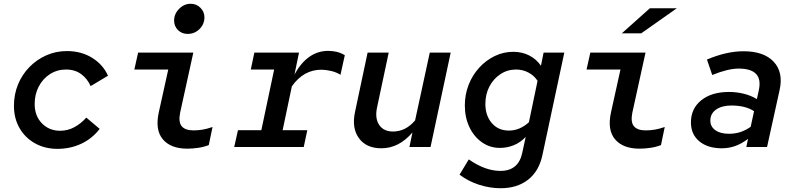

<svg xmlns="http://www.w3.org/2000/svg" viewBox="-20 -780 4240 1019"><path d="M285 10Q218 10 165.5 -19.5Q113 -49 83.5 -100.5Q54 -152 54 -218Q54 -279 75.5 -331.5Q97 -384 136 -424Q175 -464 226 -486.5Q277 -509 335 -509Q412 -509 470 -472.5Q528 -436 553 -378L461 -323Q444 -362 411 -386.5Q378 -411 330 -411Q283 -411 245 -386.5Q207 -362 185.5 -320.5Q164 -279 164 -228Q164 -165 202.5 -125.5Q241 -86 299 -86Q340 -86 375.5 -105.5Q411 -125 438 -156L509 -96Q469 -44 411 -17Q353 10 285 10Z M976 -600Q945 -600 924.5 -620.5Q904 -641 904 -671Q904 -706 930.5 -733Q957 -760 992 -760Q1022 -760 1043.5 -739Q1065 -718 1065 -688Q1065 -652 1039 -626Q1013 -600 976 -600ZM974 9Q886 9 844 -41Q802 -91 823 -185L873 -411H693L713 -501H1006L936 -182Q926 -132 944.5 -110Q963 -88 1007 -88Q1031 -88 1055 -92Q1079 -96 1108 -106L1088 -10Q1063 0 1032.5 4.5Q1002 9 974 9Z M1223 0 1243 -89H1367L1435 -411H1311L1330 -501H1567L1543 -385Q1612 -510 1722 -510Q1773 -510 1810 -487L1787 -383Q1765 -397 1736.5 -403.5Q1708 -410 1686 -410Q1591 -410 1529 -322L1480 -89H1611L1592 0Z M2004 7Q1924 7 1885 -46.5Q1846 -100 1864 -185L1931 -501H2043L1981 -209Q1969 -152 1992.5 -117Q2016 -82 2066 -82Q2133 -82 2183 -141L2261 -501H2372L2265 0H2153L2169 -77Q2097 7 2004 7Z M2637 219Q2579 219 2521 200Q2463 181 2419 147L2468 66Q2555 127 2636 127Q2732 127 2752 30L2770 -53Q2741 -23 2706 -9Q2671 5 2633 5Q2580 5 2537.5 -25Q2495 -55 2471 -106Q2447 -157 2447 -220Q2447 -278 2467 -329.5Q2487 -381 2523 -420.5Q2559 -460 2605.5 -482.5Q2652 -505 2704 -505Q2751 -505 2789 -485.5Q2827 -466 2851 -431L2865 -501H2975L2859 42Q2841 128 2783 173.5Q2725 219 2637 219ZM2681 -87Q2738 -87 2787 -131L2833 -351Q2815 -379 2784.5 -395Q2754 -411 2719 -411Q2673 -411 2636 -386.5Q2599 -362 2577.5 -321Q2556 -280 2556 -228Q2556 -167 2590 -127Q2624 -87 2681 -87Z M3374 9Q3286 9 3244 -41Q3202 -91 3223 -185L3273 -411H3093L3113 -501H3406L3336 -182Q3326 -132 3344.5 -110Q3363 -88 3407 -88Q3431 -88 3455 -92Q3479 -96 3508 -106L3488 -10Q3463 0 3432.5 4.5Q3402 9 3374 9ZM3280 -603 3429 -736H3572L3383 -603Z M3811 7Q3736 7 3691.5 -30Q3647 -67 3647 -130Q3647 -204 3702 -248Q3757 -292 3849 -292Q3889 -292 3927.5 -282.5Q3966 -273 3997 -254L4007 -300Q4033 -416 3900 -416Q3844 -416 3760 -382L3732 -464Q3836 -508 3926 -508Q4034 -508 4086 -452.5Q4138 -397 4118 -304L4051 0H3941L3950 -43Q3914 -16 3880.5 -4.5Q3847 7 3811 7ZM3750 -140Q3750 -108 3776.5 -89Q3803 -70 3849 -70Q3881 -70 3909 -79Q3937 -88 3964 -107L3982 -190Q3936 -220 3862 -220Q3811 -220 3780.5 -198.5Q3750 -177 3750 -140Z"/></svg>

Font: Red Hat Mono Medium
Style: Italic
Weight: 500
Italic angle: -12°
Monospace: yes
Designer: Pentagram, MCKL
Foundry: Pentagram, MCKL
Version: Version 1.023; ttfautohint (v1.8.3)